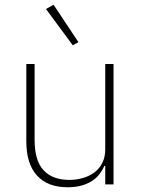

<svg xmlns="http://www.w3.org/2000/svg" viewBox="-20 -778 599 810"><path d="M424 -78H420Q413 -61 400.5 -44.5Q388 -28 369.5 -15.5Q351 -3 325 4.5Q299 12 265 12Q181 12 136 -37.5Q91 -87 91 -182V-508H126V-188Q126 -100 164 -59.5Q202 -19 273 -19Q302 -19 329.5 -27Q357 -35 378 -50.5Q399 -66 411.5 -90.5Q424 -115 424 -148V-508H459V0H424ZM174 -740 206 -758 311 -600 287 -587Z"/></svg>

Font: IBM Plex Sans Hebrew ExtLt
Style: Regular
Weight: 200
Designer: Mike Abbink, Paul van der Laan, Pieter van Rosmalen, Yanek Iontef
Foundry: Bold Monday
Version: Version 1.3